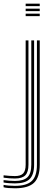

<svg xmlns="http://www.w3.org/2000/svg" viewBox="-86 -820 290 1046"><path d="M53.8 -786.5V-800H130.5V-786.5ZM53.8 -732V-745.5H130.5V-732ZM53.8 -759.2V-772.8H130.5V-759.2ZM-4.8 205.8Q-23.5 205.8 -40.2 204.4Q-57 203 -66.5 200.2V187.2Q-55 189.8 -38.5 191.1Q-22 192.5 -4.8 192.5Q59.5 192.5 87.4 165.8Q115.2 139 115.2 77.2V-600H130.5V77.2Q130.5 146 99.1 175.9Q67.8 205.8 -4.8 205.8ZM-4.8 179.2Q-19.2 179.2 -36.2 178Q-53.2 176.8 -66.5 174.2V161.2Q-52.5 163.2 -35.9 164.5Q-19.2 165.8 -4.8 165.8Q43.2 165.8 63.9 145.2Q84.5 124.8 84.5 77.2V-600H99.8V77.2Q99.8 131.8 75.5 155.5Q51.2 179.2 -4.8 179.2ZM-4.8 152.5Q-17.8 152.5 -34.5 151.4Q-51.2 150.2 -66.5 148V135Q-50.2 137 -34.1 138.1Q-18 139.2 -4.8 139.2Q26.8 139.2 40.2 124.9Q53.8 110.5 53.8 77.2V-600H69V77.2Q69 117.5 51.9 135Q34.8 152.5 -4.8 152.5Z"/></svg>

Font: Big Shoulders Inline Display Thin Medium
Style: Regular
Weight: 500
Version: Version 2.002